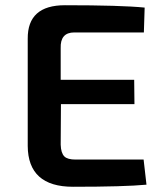

<svg xmlns="http://www.w3.org/2000/svg" viewBox="-20 -712 605 734"><path d="M264 -588Q210 -588 212 -528V-407H493L494 -314H213L212 -159Q213 -127 226 -114Q238 -102 269 -102H529L540 -6Q456 2 259 2Q87 2 86 -154V-564Q85 -692 228 -692Q443 -692 533 -683L530 -588Z"/></svg>

Font: Taylor Sans Upright Semi Bold
Style: Regular
Weight: 600
Italic angle: -8°
Designer: Natanael Gama
Version: Version 1.001 September 8, 2015